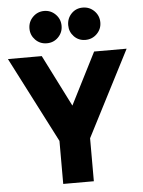

<svg xmlns="http://www.w3.org/2000/svg" viewBox="-64 -964 752 1012"><g transform="rotate(-5 311.5 -458.5)"><path d="M349 -336H277L452 -681H624L383 -212L391 -295V0H229V-295L237 -212L-4 -681H175ZM123 -831Q123 -867 148 -892Q173 -917 208 -917Q243 -917 268 -892Q293 -867 293 -831Q293 -796 268.5 -771Q244 -746 208 -746Q172 -746 147.5 -771Q123 -796 123 -831ZM328 -831Q328 -867 352 -892Q376 -917 412 -917Q448 -917 473 -892Q498 -867 498 -831Q498 -796 473 -771Q448 -746 412 -746Q376 -746 352 -771Q328 -796 328 -831Z"/></g></svg>

Font: Gabarito ExtraBold
Style: Regular
Weight: 800
Designer: Leandro Assis / Alvaro Franca / Felipe Casaprima
Foundry: Naipe Foundry
Version: Version 1.000